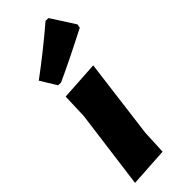

<svg xmlns="http://www.w3.org/2000/svg" viewBox="-250 -784 818 818"><g transform="rotate(-45 159.5 -375.0)"><path d="M234 -754 251 -753 319 -647 316 -630Q182 -561 94 -521L77 -522L33 -594Q132 -667 234 -754ZM243 -476 197 -116 192 -7 15 4 62 -352 66 -465Z"/></g></svg>

Font: Alegreya Sans Black
Style: Italic
Weight: 900
Italic angle: -7°
Designer: Juan Pablo del Peral
Foundry: Huerta Tipografica
Version: Version 2.007